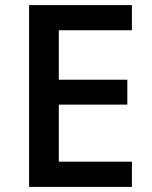

<svg xmlns="http://www.w3.org/2000/svg" viewBox="-20 -734 598 754"><path d="M498 0H94.2V-713.9H498V-615.2H210.9V-420.9H480V-323.2H210.9V-99.1H498Z"/></svg>

Font: f1_31487          
Style: Regular
Weight: 600
Foundry: Ascender Corporation
Version: Version 1.10